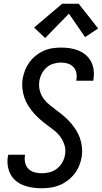

<svg xmlns="http://www.w3.org/2000/svg" viewBox="-20 -997 544 1025"><path d="M204 8Q178 8 153.5 4.5Q129 1 106.5 -7.5Q84 -16 65.5 -31Q47 -46 36 -67Q25 -88 21.5 -112.5Q18 -137 22 -162Q23 -164 23.5 -166.5Q24 -169 24 -171H114Q114 -170 113.5 -168.5Q113 -167 113 -166Q110 -146 114.5 -127Q119 -108 132.5 -95Q146 -82 165 -77Q184 -72 204 -72Q224 -72 245.5 -77.5Q267 -83 284.5 -97Q302 -111 313 -130.5Q324 -150 327 -171Q332 -197 324.5 -221.5Q317 -246 303 -265.5Q289 -285 270 -300Q251 -315 231.5 -329.5Q212 -344 193.5 -360Q175 -376 159.5 -394Q144 -412 131 -432.5Q118 -453 110 -476.5Q102 -500 99.5 -525.5Q97 -551 101 -577Q105 -600 114 -622.5Q123 -645 137.5 -665Q152 -685 171.5 -700.5Q191 -716 213.5 -726Q236 -736 259.5 -739.5Q283 -743 306 -743Q330 -743 354 -739.5Q378 -736 399.5 -727Q421 -718 438.5 -703Q456 -688 466.5 -667.5Q477 -647 480 -623Q483 -599 479 -575Q479 -572 478.5 -570Q478 -568 477 -566H387Q388 -567 388 -568.5Q388 -570 388 -571Q391 -590 387.5 -608Q384 -626 372 -639Q360 -652 342.5 -657.5Q325 -663 306 -663Q286 -663 265.5 -657Q245 -651 229 -637Q213 -623 203 -603.5Q193 -584 190 -564Q186 -538 192.5 -513.5Q199 -489 213.5 -469.5Q228 -450 247 -435Q266 -420 285.5 -405.5Q305 -391 323 -375.5Q341 -360 357 -341.5Q373 -323 386 -302.5Q399 -282 407 -259Q415 -236 417.5 -210Q420 -184 416 -158Q412 -135 402.5 -112Q393 -89 377.5 -69Q362 -49 341.5 -33.5Q321 -18 298 -8.5Q275 1 251 4.5Q227 8 204 8ZM221 -794 162 -850 312 -977H400L504 -845L434 -799L348 -924Z"/></svg>

Font: Iosevka SS04 Medium Oblique
Style: Regular
Weight: 500
Italic angle: -9°
Monospace: yes
Designer: Belleve Invis
Foundry: Belleve Invis
Version: Version 19.0.0; ttfautohint (v1.8.4)